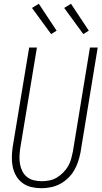

<svg xmlns="http://www.w3.org/2000/svg" viewBox="-20 -986 540 1014"><path d="M199 8Q172 8 146 2Q120 -4 99.5 -19Q79 -34 66 -56Q53 -78 47.5 -103.5Q42 -129 42.5 -156Q43 -183 47 -210L134 -735H175L87 -204Q84 -183 83 -161.5Q82 -140 85.5 -120Q89 -100 98 -82Q107 -64 122.5 -51.5Q138 -39 158.5 -34Q179 -29 200 -29Q220 -29 240.5 -33Q261 -37 279 -47.5Q297 -58 313 -74Q329 -90 339.5 -108Q350 -126 355.5 -146Q361 -166 365 -186L455 -735H496L405 -180Q400 -155 392 -131Q384 -107 371 -85Q358 -63 338.5 -44.5Q319 -26 296 -14Q273 -2 248 3Q223 8 199 8ZM420 -806 319 -944 355 -966 449 -824ZM250 -806 149 -944 185 -966 279 -824Z"/></svg>

Font: Iosevka SS18 Extralight
Style: Italic
Weight: 200
Italic angle: -9°
Monospace: yes
Designer: Belleve Invis
Foundry: Belleve Invis
Version: Version 25.1.1; ttfautohint (v1.8.4)